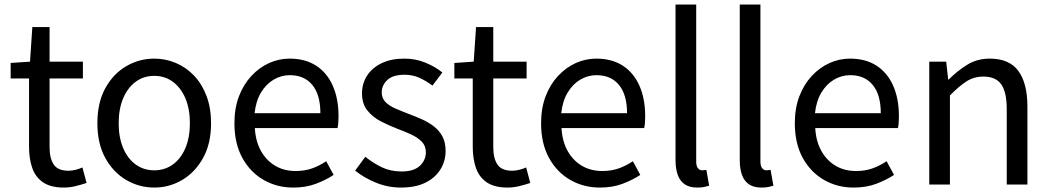

<svg xmlns="http://www.w3.org/2000/svg" viewBox="-20 -816 4647 849"><path d="M262.5 13.4Q204.9 13.4 171 -9.3Q137.2 -32 122.8 -72.8Q108.4 -113.5 108.4 -167.7V-469H27.1V-537.6L112.7 -543.4L123 -696.2H199.2V-543.4H346.6V-469H199.2V-165.4Q199.2 -116 217.6 -88.5Q235.9 -61 283.4 -61Q298 -61 315.1 -65.4Q332.1 -69.8 344.5 -75.6L362.8 -7Q340.2 0.6 314.2 7Q288.2 13.4 262.5 13.4Z M662.1 13.4Q595.6 13.4 538 -20.3Q480.4 -54 445.5 -117.6Q410.6 -181.2 410.6 -271Q410.6 -361.9 445.5 -425.7Q480.4 -489.4 538 -523.1Q595.6 -556.8 662.1 -556.8Q711.9 -556.8 757.3 -537.7Q802.7 -518.6 837.8 -481.9Q872.8 -445.3 893 -392.1Q913.3 -338.9 913.3 -271Q913.3 -181.2 878.1 -117.6Q842.8 -54 785.7 -20.3Q728.7 13.4 662.1 13.4ZM662.1 -62.9Q709.2 -62.9 744.7 -88.9Q780.2 -114.9 800 -161.8Q819.7 -208.7 819.7 -271Q819.7 -333.8 800 -380.8Q780.2 -427.8 744.7 -454.2Q709.2 -480.5 662.1 -480.5Q615.1 -480.5 579.6 -454.2Q544.1 -427.8 524.4 -380.8Q504.8 -333.8 504.8 -271Q504.8 -208.7 524.4 -161.8Q544.1 -114.9 579.6 -88.9Q615.1 -62.9 662.1 -62.9Z M1276.7 13.4Q1204.5 13.4 1145.4 -20.6Q1086.3 -54.6 1051.4 -118.2Q1016.6 -181.9 1016.6 -271Q1016.6 -337.5 1036.6 -390.1Q1056.7 -442.7 1091.5 -480.1Q1126.4 -517.6 1170 -537.2Q1213.6 -556.8 1260.4 -556.8Q1329.6 -556.8 1377.8 -525.7Q1426 -494.5 1451.4 -437.1Q1476.9 -379.7 1476.9 -301.7Q1476.9 -287.4 1475.9 -274.1Q1475 -260.7 1472.6 -249.7H1106.9Q1110 -192.4 1133.3 -149.8Q1156.7 -107.2 1196.1 -83.5Q1235.4 -59.8 1287.3 -59.8Q1326.8 -59.8 1359.5 -71.2Q1392.1 -82.7 1422.5 -103.1L1455.3 -42.5Q1419.8 -19.4 1376 -3Q1332.2 13.4 1276.7 13.4ZM1105.7 -315.5H1396.7Q1396.7 -397.1 1361.2 -440.3Q1325.8 -483.6 1261.5 -483.6Q1223.5 -483.6 1190.1 -463.9Q1156.7 -444.3 1134.2 -406.9Q1111.7 -369.6 1105.7 -315.5Z M1753.1 13.4Q1695.6 13.4 1642.3 -8.3Q1589 -30 1550.5 -61.7L1595.4 -122.7Q1630.7 -94.3 1669 -76.1Q1707.2 -57.8 1755.9 -57.8Q1809.8 -57.8 1836.4 -82.6Q1863.1 -107.5 1863.1 -143.1Q1863.1 -171.1 1844.7 -189.8Q1826.2 -208.5 1797.5 -221.7Q1768.7 -235 1738.5 -246Q1700.9 -260.6 1664.6 -279.1Q1628.4 -297.7 1604.5 -327.5Q1580.7 -357.2 1580.7 -403Q1580.7 -446.6 1603 -481.3Q1625.3 -516 1667.2 -536.4Q1709.1 -556.8 1767.8 -556.8Q1818.3 -556.8 1861.6 -538.8Q1904.9 -520.9 1936 -495.4L1892.4 -437.5Q1864.4 -458.3 1834.6 -471.9Q1804.8 -485.5 1768.9 -485.5Q1717.2 -485.5 1692.6 -462.2Q1668 -438.9 1668 -407.3Q1668 -381.8 1684.4 -365Q1700.7 -348.2 1727.8 -336.5Q1755 -324.7 1785.2 -313.1Q1815.2 -301.9 1844.5 -289Q1873.7 -276.1 1897.5 -257.9Q1921.4 -239.8 1935.9 -213.5Q1950.4 -187.2 1950.4 -148.2Q1950.4 -104.1 1927.7 -67.1Q1905 -30.1 1861.3 -8.4Q1817.7 13.4 1753.1 13.4Z M2224.5 13.4Q2166.9 13.4 2133 -9.3Q2099.2 -32 2084.8 -72.8Q2070.4 -113.5 2070.4 -167.7V-469H1989.1V-537.6L2074.7 -543.4L2085 -696.2H2161.2V-543.4H2308.6V-469H2161.2V-165.4Q2161.2 -116 2179.6 -88.5Q2197.9 -61 2245.4 -61Q2260 -61 2277.1 -65.4Q2294.1 -69.8 2306.5 -75.6L2324.8 -7Q2302.2 0.6 2276.2 7Q2250.2 13.4 2224.5 13.4Z M2632.7 13.4Q2560.5 13.4 2501.4 -20.6Q2442.3 -54.6 2407.4 -118.2Q2372.6 -181.9 2372.6 -271Q2372.6 -337.5 2392.6 -390.1Q2412.7 -442.7 2447.5 -480.1Q2482.4 -517.6 2526 -537.2Q2569.6 -556.8 2616.4 -556.8Q2685.6 -556.8 2733.8 -525.7Q2782 -494.5 2807.4 -437.1Q2832.9 -379.7 2832.9 -301.7Q2832.9 -287.4 2831.9 -274.1Q2831 -260.7 2828.6 -249.7H2462.9Q2466 -192.4 2489.3 -149.8Q2512.7 -107.2 2552.1 -83.5Q2591.4 -59.8 2643.3 -59.8Q2682.8 -59.8 2715.5 -71.2Q2748.1 -82.7 2778.5 -103.1L2811.3 -42.5Q2775.8 -19.4 2732 -3Q2688.2 13.4 2632.7 13.4ZM2461.7 -315.5H2752.7Q2752.7 -397.1 2717.2 -440.3Q2681.8 -483.6 2617.5 -483.6Q2579.5 -483.6 2546.1 -463.9Q2512.7 -444.3 2490.2 -406.9Q2467.7 -369.6 2461.7 -315.5Z M3063.3 13.4Q3029.1 13.4 3007.9 -0.9Q2986.8 -15.3 2976.9 -42.6Q2967.1 -69.9 2967.1 -108.1V-796H3058.5V-102.1Q3058.5 -81.5 3066.3 -72.2Q3074 -62.9 3084 -62.9Q3087.8 -62.9 3091.8 -63.4Q3095.8 -63.9 3103.4 -64.9L3115.9 5.1Q3106.1 8 3093.9 10.7Q3081.7 13.4 3063.3 13.4Z M3347.3 13.4Q3313.1 13.4 3291.9 -0.9Q3270.8 -15.3 3260.9 -42.6Q3251.1 -69.9 3251.1 -108.1V-796H3342.5V-102.1Q3342.5 -81.5 3350.3 -72.2Q3358 -62.9 3368 -62.9Q3371.8 -62.9 3375.8 -63.4Q3379.8 -63.9 3387.4 -64.9L3399.9 5.1Q3390.1 8 3377.9 10.7Q3365.7 13.4 3347.3 13.4Z M3754.7 13.4Q3682.5 13.4 3623.4 -20.6Q3564.3 -54.6 3529.4 -118.2Q3494.6 -181.9 3494.6 -271Q3494.6 -337.5 3514.6 -390.1Q3534.7 -442.7 3569.5 -480.1Q3604.4 -517.6 3648 -537.2Q3691.6 -556.8 3738.4 -556.8Q3807.6 -556.8 3855.8 -525.7Q3904 -494.5 3929.4 -437.1Q3954.9 -379.7 3954.9 -301.7Q3954.9 -287.4 3953.9 -274.1Q3953 -260.7 3950.6 -249.7H3584.9Q3588 -192.4 3611.3 -149.8Q3634.7 -107.2 3674.1 -83.5Q3713.4 -59.8 3765.3 -59.8Q3804.8 -59.8 3837.5 -71.2Q3870.1 -82.7 3900.5 -103.1L3933.3 -42.5Q3897.8 -19.4 3854 -3Q3810.2 13.4 3754.7 13.4ZM3583.7 -315.5H3874.7Q3874.7 -397.1 3839.2 -440.3Q3803.8 -483.6 3739.5 -483.6Q3701.5 -483.6 3668.1 -463.9Q3634.7 -444.3 3612.2 -406.9Q3589.7 -369.6 3583.7 -315.5Z M4089.1 0V-543.4H4164L4172.7 -464.5H4175.1Q4213.8 -503.1 4257.3 -529.9Q4300.9 -556.8 4357.1 -556.8Q4442.8 -556.8 4483 -502.4Q4523.1 -448 4523.1 -344.1V0H4431.7V-332.4Q4431.7 -408.5 4407.5 -442.9Q4383.3 -477.4 4328.5 -477.4Q4286.9 -477.4 4254 -456.4Q4221.2 -435.5 4180.5 -394V0Z"/></svg>

Font: Noto Sans HK Thin
Style: Regular
Weight: 100
Designer: Ryoko NISHIZUKA 西塚涼子 (kana, bopomofo & ideographs); Paul D. Hunt (Latin, Greek & Cyrillic); Sandoll Communications 산돌커뮤니
Foundry: Adobe
Version: Version 2.004-H2;hotconv 1.0.118;makeotfexe 2.5.65603